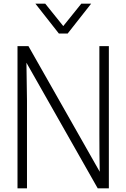

<svg xmlns="http://www.w3.org/2000/svg" viewBox="-20 -1033 693 1053"><path d="M577 0H516L125 -689L128 -481V0H76V-780H136L527 -91Q526 -134 525.5 -186Q525 -238 525 -299V-780H577ZM351 -849H303L174 -1013H228L327 -890L426 -1013H480Z"/></svg>

Font: Tanohe Sans Light
Style: Regular
Weight: 300
Designer: Village Type and Design LLC & Cristiano Sobral
Foundry: Cooper Hewitt Smithsonian Design Museum
Version: Version 1.00;September 29, 2021;FontCreator 13.0.0.2655 64-b